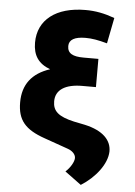

<svg xmlns="http://www.w3.org/2000/svg" viewBox="-60 -762 697 993"><g transform="rotate(5 288.5 -265.5)"><path d="M468.8 -554.7 495.1 -688.5C441.4 -708 395.5 -716.8 343.8 -716.8C190.4 -716.8 97.7 -644.5 97.7 -526.4C97.7 -460 125.5 -418.5 187.5 -395.5C94.2 -365.2 47.9 -303.7 47.9 -211.9C47.9 -120.1 86.9 -73.2 191.4 -37.1L313.5 5.9C338.9 14.6 355.5 32.2 355.5 50.8C355.5 70.3 336.9 102.5 312.5 124L397.5 186.5C470.7 140.6 528.3 67.4 530.3 2C531.2 -55.7 488.3 -103.5 391.6 -125L334 -136.7C252 -155.3 222.7 -181.6 222.7 -232.4C222.7 -292 272.5 -324.2 361.3 -324.2H431.6V-470.7H354.5C297.9 -470.7 270.5 -485.4 270.5 -523.4C270.5 -556.6 299.8 -573.2 356.4 -573.2C390.6 -573.2 421.9 -567.4 468.8 -554.7Z"/></g></svg>

Font: Pretendard Black
Style: Regular
Weight: 900
Designer: Base glyphs from Inter by Rasmus Andersson; Hangeul glyphs from Noto Sans CJK(Source Han Sans) by Jang Soo-young and Kan
Foundry: Kil Hyung-jin
Version: Version 1.309;Glyphs 3.2 (3225)